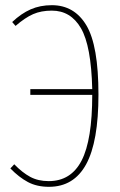

<svg xmlns="http://www.w3.org/2000/svg" viewBox="-20 -711 463 741"><path d="M360 -346Q360 -164 312.5 -77Q265 10 169 10Q122 10 87.5 -8.5Q53 -27 20 -61L35 -77Q66 -45 96.5 -28.5Q127 -12 168 -12Q254 -12 295 -91.5Q336 -171 336 -345H97V-367H336Q332 -534 292.5 -602Q253 -670 180 -670Q139 -670 108 -656.5Q77 -643 40 -611L27 -626Q62 -659 98.5 -675Q135 -691 180 -691Q267 -691 313.5 -613Q360 -535 360 -346Z"/></svg>

Font: Fira Sans Extra Condensed Thin
Style: Regular
Weight: 250
Width: 1
Designer: Carrois Corporate & Edenspiekermann AG
Foundry: Carrois Corporate GbR & Edenspiekermann AG
Version: Version 4.203